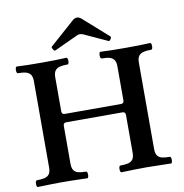

<svg xmlns="http://www.w3.org/2000/svg" viewBox="-93 -961 1004 1050"><g transform="rotate(-10 409.0 -435.5)"><path d="M24.9 -15.1Q24.9 -22.9 26.9 -28.6Q28.8 -34.2 32.2 -34.2Q60.5 -34.2 77.4 -38.6Q94.2 -43 102.8 -55.4Q111.3 -67.9 111.3 -91.3V-571.8Q111.3 -594.7 102.8 -607.2Q94.2 -619.6 77.4 -624.3Q60.5 -628.9 32.2 -628.9Q28.8 -628.9 26.9 -634.3Q24.9 -639.6 24.9 -647Q24.9 -654.8 26.9 -660.4Q28.8 -666 32.2 -666Q87.9 -663.1 170.9 -663.1Q253.9 -663.1 309.1 -666Q312.5 -666 314.5 -660.6Q316.4 -655.3 316.4 -647.9Q316.4 -640.1 314.5 -634.5Q312.5 -628.9 309.1 -628.9Q280.8 -628.9 263.9 -624.3Q247.1 -619.6 238.5 -607.2Q230 -594.7 230 -571.8V-381.8Q230 -365.2 247.1 -365.2H558.1Q575.2 -365.2 575.2 -381.8V-571.8Q575.2 -594.7 566.7 -607.2Q558.1 -619.6 541.5 -624.3Q524.9 -628.9 497.1 -628.9Q493.7 -628.9 491.7 -634.3Q489.7 -639.6 489.7 -647Q489.7 -654.8 491.7 -660.4Q493.7 -666 497.1 -666Q552.7 -663.1 635.7 -663.1Q718.8 -663.1 773.9 -666Q777.3 -666 779.3 -660.6Q781.2 -655.3 781.2 -647.9Q781.2 -640.1 779.3 -634.5Q777.3 -628.9 773.9 -628.9Q745.6 -628.9 728.5 -624.3Q711.4 -619.6 702.9 -607.2Q694.3 -594.7 694.3 -571.8V-91.3Q694.3 -67.9 702.6 -55.4Q710.9 -43 727.5 -38.6Q744.1 -34.2 772 -34.2Q775.4 -34.2 777.3 -28.8Q779.3 -23.4 779.3 -16.1Q779.3 -8.3 777.3 -2.7Q775.4 2.9 772 2.9Q765.1 2.9 761.7 2.4Q666.5 0 634.8 0Q586.9 0 496.1 2.9Q492.7 2.9 490.7 -2.4Q488.8 -7.8 488.8 -15.1Q488.8 -22.9 490.7 -28.6Q492.7 -34.2 496.1 -34.2Q524.4 -34.2 541.3 -38.6Q558.1 -43 566.7 -55.4Q575.2 -67.9 575.2 -91.3V-301.8Q575.2 -318.8 558.1 -318.8H247.1Q230 -318.8 230 -301.8V-91.3Q230 -67.9 238.3 -55.4Q246.6 -43 262.9 -38.6Q279.3 -34.2 307.1 -34.2Q310.5 -34.2 312.5 -28.8Q314.5 -23.4 314.5 -16.1Q314.5 -8.3 312.5 -2.7Q310.5 2.9 307.1 2.9Q214.8 0 167.5 0Q118.2 0 32.2 2.9Q28.8 2.9 26.9 -2.4Q24.9 -7.8 24.9 -15.1ZM255.9 -715.8Q254.9 -715.3 253.4 -715.3Q249.5 -715.3 243.7 -724.6Q239.3 -731.9 239.3 -735.8Q239.3 -738.3 240.7 -739.7L378.4 -861.8Q390.6 -872.6 403.3 -872.6Q415.5 -872.6 427.7 -861.8L565.4 -739.7Q567.9 -737.8 567.9 -734.4Q567.9 -729.5 563.5 -723.6Q556.6 -713.9 552.7 -715.8L421.9 -775.9Q411.1 -780.3 403.3 -780.3Q394.5 -780.3 385.7 -775.9Z"/></g></svg>

Font: JuniusX
Style: Bold
Weight: 700
Designer: Peter S. Baker
Foundry: Briery Creek Software
Version: Version 1.004